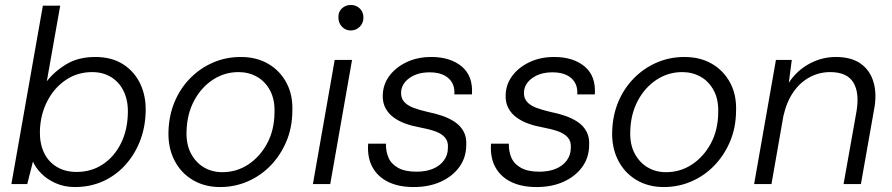

<svg xmlns="http://www.w3.org/2000/svg" viewBox="-20 -743 3600 775"><path d="M282 12Q240 12 205 -3.5Q170 -19 146.5 -43Q123 -67 113 -91L90 0H26L153 -720H223L169 -415Q201 -456 249 -484.5Q297 -513 365 -513Q431 -513 477 -483.5Q523 -454 546.5 -404Q570 -354 568 -291Q566 -226 544 -171Q522 -116 483.5 -74.5Q445 -33 394 -10.5Q343 12 282 12ZM289 -49Q348 -49 394 -79Q440 -109 467 -162Q494 -215 496 -283Q498 -333 481 -371Q464 -409 430.5 -430.5Q397 -452 352 -452Q293 -452 246 -420.5Q199 -389 171 -335Q143 -281 141 -214Q140 -164 157.5 -127Q175 -90 209 -69.5Q243 -49 289 -49Z M868 12Q806 12 758 -16.5Q710 -45 684 -96Q658 -147 660 -212Q662 -278 685 -332.5Q708 -387 748 -427.5Q788 -468 840 -490.5Q892 -513 952 -513Q1016 -513 1063.5 -485Q1111 -457 1137 -407.5Q1163 -358 1160 -292Q1159 -226 1135.5 -171Q1112 -116 1072.5 -75Q1033 -34 980.5 -11Q928 12 868 12ZM877 -48Q935 -48 982 -79Q1029 -110 1058 -163.5Q1087 -217 1088 -287Q1090 -340 1070.5 -377Q1051 -414 1017.5 -433Q984 -452 943 -452Q886 -452 839 -421Q792 -390 763.5 -336.5Q735 -283 733 -214Q731 -161 750.5 -124Q770 -87 803 -67.5Q836 -48 877 -48Z M1243 0 1331 -501H1401L1313 0ZM1396 -620Q1375 -620 1360.5 -635Q1346 -650 1346 -672Q1345 -695 1360 -709Q1375 -723 1396 -723Q1417 -723 1432 -709Q1447 -695 1447 -672Q1447 -650 1432 -635Q1417 -620 1396 -620Z M1650 12Q1589 12 1546.5 -9Q1504 -30 1483 -69Q1462 -108 1466 -163H1538Q1537 -133 1548 -107Q1559 -81 1587 -65.5Q1615 -50 1661 -50Q1699 -50 1727 -61.5Q1755 -73 1771.5 -95Q1788 -117 1788 -146Q1790 -172 1776 -188Q1762 -204 1736.5 -213Q1711 -222 1674 -229Q1645 -234 1618 -243.5Q1591 -253 1569.5 -268.5Q1548 -284 1536 -306.5Q1524 -329 1525 -359Q1526 -402 1551.5 -436.5Q1577 -471 1621 -492Q1665 -513 1721 -513Q1798 -513 1844 -474.5Q1890 -436 1885 -362H1814Q1817 -403 1790.5 -427Q1764 -451 1714 -451Q1664 -451 1632 -427.5Q1600 -404 1599 -370Q1598 -348 1610.5 -333Q1623 -318 1647.5 -308.5Q1672 -299 1707 -291Q1738 -285 1766.5 -275Q1795 -265 1817 -250Q1839 -235 1851.5 -212Q1864 -189 1862 -155Q1861 -105 1833 -67.5Q1805 -30 1758 -9Q1711 12 1650 12Z M2146 12Q2085 12 2042.5 -9Q2000 -30 1979 -69Q1958 -108 1962 -163H2034Q2033 -133 2044 -107Q2055 -81 2083 -65.5Q2111 -50 2157 -50Q2195 -50 2223 -61.5Q2251 -73 2267.5 -95Q2284 -117 2284 -146Q2286 -172 2272 -188Q2258 -204 2232.5 -213Q2207 -222 2170 -229Q2141 -234 2114 -243.5Q2087 -253 2065.5 -268.5Q2044 -284 2032 -306.5Q2020 -329 2021 -359Q2022 -402 2047.5 -436.5Q2073 -471 2117 -492Q2161 -513 2217 -513Q2294 -513 2340 -474.5Q2386 -436 2381 -362H2310Q2313 -403 2286.5 -427Q2260 -451 2210 -451Q2160 -451 2128 -427.5Q2096 -404 2095 -370Q2094 -348 2106.5 -333Q2119 -318 2143.5 -308.5Q2168 -299 2203 -291Q2234 -285 2262.5 -275Q2291 -265 2313 -250Q2335 -235 2347.5 -212Q2360 -189 2358 -155Q2357 -105 2329 -67.5Q2301 -30 2254 -9Q2207 12 2146 12Z M2659 12Q2597 12 2549 -16.5Q2501 -45 2475 -96Q2449 -147 2451 -212Q2453 -278 2476 -332.5Q2499 -387 2539 -427.5Q2579 -468 2631 -490.5Q2683 -513 2743 -513Q2807 -513 2854.5 -485Q2902 -457 2928 -407.5Q2954 -358 2951 -292Q2950 -226 2926.5 -171Q2903 -116 2863.5 -75Q2824 -34 2771.5 -11Q2719 12 2659 12ZM2668 -48Q2726 -48 2773 -79Q2820 -110 2849 -163.5Q2878 -217 2879 -287Q2881 -340 2861.5 -377Q2842 -414 2808.5 -433Q2775 -452 2734 -452Q2677 -452 2630 -421Q2583 -390 2554.5 -336.5Q2526 -283 2524 -214Q2522 -161 2541.5 -124Q2561 -87 2594 -67.5Q2627 -48 2668 -48Z M3024 0 3112 -501H3176L3164 -409Q3196 -458 3246.5 -485.5Q3297 -513 3354 -513Q3417 -513 3455 -485.5Q3493 -458 3506.5 -409.5Q3520 -361 3508 -300L3455 0H3385L3437 -292Q3450 -368 3424.5 -410Q3399 -452 3331 -452Q3287 -452 3248.5 -431.5Q3210 -411 3182.5 -371.5Q3155 -332 3142 -274L3094 0Z"/></svg>

Font: DM Sans 18pt Light
Style: Italic
Weight: 300
Italic angle: -10°
Designer: Colophon Foundry, Jonny Pinhorn
Foundry: Colophon Foundry
Version: Version 4.004;gftools[0.9.30]